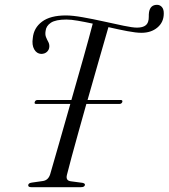

<svg xmlns="http://www.w3.org/2000/svg" viewBox="-20 -776 699 796"><path d="M257.5 -51Q251.5 -27.5 273 -24.5L322 -18Q333.5 -15.5 332 -9Q330.5 0 315.5 0H110Q96 0 97 -8.5Q97.5 -17 112 -19L157.5 -25.5Q180 -28.5 188 -53.5Q201 -99 223.8 -177.8Q246.5 -256.5 271.5 -345H130.5Q121 -345 124 -353Q126.5 -361.5 136 -361.5H276Q302 -451.5 326 -537Q350 -622.5 364.5 -678Q332 -685 303.2 -690Q274.5 -695 255.5 -695Q211 -695 191 -681.8Q171 -668.5 169 -647.5Q166.5 -632.5 170.8 -622Q175 -611.5 180 -602.5Q185 -593.5 184.5 -582.5Q184 -570 174.8 -561.2Q165.5 -552.5 150.5 -552.5Q132 -553.5 121.8 -571.5Q111.5 -589.5 116 -618.5Q120 -660.5 154.2 -686.2Q188.5 -712 253.5 -712Q280.5 -712 323 -704.5Q365.5 -697 410.5 -687Q455.5 -677 492.8 -669.2Q530 -661.5 547.5 -661.5Q586.5 -661.5 594 -686Q597 -695 596.8 -705.8Q596.5 -716.5 598 -726.5Q603.5 -756 631 -756Q643 -756 651.2 -746.8Q659.5 -737.5 659 -719Q658.5 -683.5 632.5 -661.8Q606.5 -640 566.5 -640Q544 -640 507.2 -647Q470.5 -654 429.5 -663.5Q414 -609 390.5 -528Q367 -447 343 -361.5H480Q489.5 -361.5 487 -353Q484 -345 474.5 -345H338Q321 -284.5 305.2 -228Q289.5 -171.5 277 -125.5Q264.5 -79.5 257.5 -51Z"/></svg>

Font: Fraunces 72pt S000 Light
Style: Italic
Weight: 300
Italic angle: -16°
Version: Version 1.000; ttfautohint (v1.8.3)